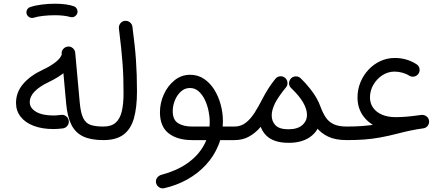

<svg xmlns="http://www.w3.org/2000/svg" viewBox="-20 -740 2387 1034"><path d="M66.3 -185.5Q66.3 -143.3 90.9 -111.6Q115.5 -80 160.9 -62.5Q206.4 -45 268.4 -45Q279.6 -45 292.9 -46Q306.2 -47 318.9 -48.6Q333.9 -50.8 343.1 -62.9Q352.4 -75 350.2 -90Q348.1 -104.9 336 -114.2Q323.9 -123.4 308.9 -121.3Q298.2 -119.8 287.6 -118.9Q277 -118 268.4 -118Q208.1 -118 174.2 -138.1Q140.3 -158.1 140.3 -189.5Q140.3 -220.6 166.6 -247.5Q192.9 -274.5 241.9 -297.7Q296.1 -323.5 334.5 -356Q372.9 -388.4 384.9 -430.4Q389.2 -444.8 381.7 -458.2Q374.3 -471.6 359.7 -475.7Q345.3 -480 331.8 -472.6Q318.4 -465.2 314.1 -450.6Q307.3 -426.9 278.3 -404.5Q249.3 -382.1 210.9 -364.6Q142.7 -332.8 104.5 -287.8Q66.3 -242.9 66.3 -185.5ZM312.1 -449.3 336.5 -180.2Q343.1 -109.6 365.2 -66.7Q387.3 -23.9 429 -4.7Q470.6 14.5 536.6 14.5H537.1Q552.6 14.5 563 3.8Q573.4 -7 573.4 -22Q573.4 -37.4 563 -47.9Q552.6 -58.5 537.1 -58.5H536.6Q496 -58.5 469.7 -66.7Q443.3 -75 429 -102.4Q414.7 -129.8 409.5 -187L385.1 -456.1Q383.5 -471.2 371.8 -481Q360.2 -490.8 345.2 -489.2Q330.3 -487.6 320.4 -476Q310.5 -464.3 312.1 -449.3ZM123.6 -664.9Q127.1 -653.6 138.3 -647.3Q149.4 -640.9 161.3 -644.4Q181.5 -651.1 212.3 -654.5Q243.2 -658 276.9 -658Q285.5 -658 292.4 -662.3Q299.4 -666.5 303.6 -673.7Q307.9 -680.8 307.9 -689Q307.9 -701.8 298.7 -710.9Q289.6 -720 276.9 -720Q241.8 -720 206 -715.6Q170.2 -711.2 143.9 -702.3Q131.7 -698.7 125.9 -687.7Q120.2 -676.7 123.6 -664.9ZM245.8 -689Q245.8 -676.3 255 -667.1Q264.1 -658 276.9 -658Q300.4 -658 322.6 -655.4Q344.8 -652.7 358.6 -648.3Q365.3 -646.5 371.7 -647.5Q378.1 -648.4 383.6 -652.2Q389 -655.9 392.8 -661.6Q400.1 -672.9 396.4 -685.8Q392.7 -698.8 380.8 -705.1Q362.5 -712.3 335.5 -716.2Q308.5 -720 276.9 -720Q264.1 -720 255 -710.9Q245.8 -701.8 245.8 -689Z M500.6 -22Q500.6 -7 511.4 3.8Q522.2 14.5 537.1 14.5Q605.2 14.5 644.7 -14.7Q684.3 -43.9 701 -102.4Q717.7 -160.8 717.7 -247.7Q717.7 -294.9 716.3 -335.8Q715 -376.8 712.2 -416.8Q709.5 -456.8 704.7 -500.4Q699.9 -543.9 693.1 -596.1Q691.1 -611.1 679 -620.3Q666.9 -629.6 651.9 -627.6Q637 -625.7 627.8 -613.6Q618.7 -601.4 620.4 -586.5Q627.4 -528.6 632.4 -482.7Q637.3 -436.8 640.1 -397.1Q643 -357.4 644.2 -318.8Q645.3 -280.2 645.3 -236.2Q645.3 -179.6 635.8 -139.8Q626.3 -100 602.8 -79.2Q579.3 -58.5 537.1 -58.5Q522.2 -58.5 511.4 -47.9Q500.6 -37.4 500.6 -22Z M1015.3 14.5H1242.7Q1258.1 14.5 1268.6 3.8Q1279 -7 1279 -22Q1279 -37.4 1268.6 -47.9Q1258.1 -58.5 1242.7 -58.5H1014.7Q967.7 -58.5 939 -76.6Q910.2 -94.7 910.2 -141.1Q910.2 -170.5 921.8 -199.3Q933.3 -228 954.3 -247.1Q975.3 -266.1 1002.7 -266.1Q1029.2 -266.1 1049.1 -248.8Q1069 -231.5 1082.5 -203.9Q1095.9 -176.2 1102.7 -144.6Q1109.4 -112.9 1109.4 -83.9Q1109.4 -13.5 1077.5 43.3Q1045.6 100.2 987.3 140.4Q929 180.6 849.4 201.4Q835 205.2 826.2 217.4Q817.4 229.7 820.4 244.8Q823.4 259.2 836.1 267.9Q848.8 276.7 863.4 273.7Q929.6 258.9 987.2 227.1Q1044.7 195.3 1088.1 148.7Q1131.5 102.1 1156 42.7Q1180.5 -16.6 1180.5 -86.3Q1180.5 -132.3 1168.5 -176.8Q1156.5 -221.3 1133.6 -257.7Q1110.8 -294 1078.2 -315.6Q1045.5 -337.3 1004.2 -337.3Q957 -337.3 920.1 -307.7Q883.3 -278.1 862.4 -231.9Q841.4 -185.7 841.4 -135.2Q841.4 -58.2 888.5 -21.8Q935.5 14.5 1015.3 14.5Z M1206.2 -22Q1206.2 -7 1216.9 3.8Q1227.7 14.5 1242.7 14.5Q1287.4 14.5 1321.4 -4.7Q1355.5 -23.9 1381.1 -53.6Q1406.7 -83.3 1425.2 -116Q1443.7 -148.7 1457 -176.1Q1468 -199.2 1486.1 -224.9Q1504.2 -250.5 1519.7 -269Q1529.7 -280.2 1528.1 -295.7Q1526.5 -311.2 1515.1 -320.6Q1503.7 -330.4 1488.4 -328.9Q1473.2 -327.4 1463.4 -316Q1446.3 -295 1427.6 -266.5Q1408.8 -238 1393.6 -208.1Q1373.7 -168.9 1352.3 -134.8Q1330.9 -100.6 1304.5 -79.6Q1278 -58.5 1242.7 -58.5Q1227.7 -58.5 1216.9 -47.9Q1206.2 -37.4 1206.2 -22ZM1375.8 -108.5Q1375.8 -47.2 1415.2 -9Q1454.6 29.2 1534.9 29.2Q1613.7 29.2 1660.2 -10.2Q1706.7 -49.6 1706.7 -112.3Q1706.7 -163.9 1679.1 -216.2Q1651.6 -268.4 1598.9 -318.7Q1588 -329 1572.6 -328.6Q1557.3 -328.1 1546.9 -317.3Q1536.6 -306.4 1537 -291Q1537.5 -275.6 1548.3 -265.3Q1591 -224.9 1612.1 -188.6Q1633.2 -152.3 1633.2 -121.1Q1633.2 -88.3 1607.7 -66Q1582.2 -43.8 1533.3 -43.8Q1484.9 -43.8 1464.1 -64.9Q1443.2 -85.9 1443.2 -118.6Q1443.2 -147.8 1461.7 -185.1Q1480.2 -222.5 1519.3 -268.6Q1528.9 -280.2 1528 -295.4Q1527 -310.6 1515.7 -320.3Q1504.5 -330.2 1488.9 -329.2Q1473.2 -328.1 1463.8 -316.3Q1417.4 -259.6 1396.6 -208.3Q1375.8 -156.9 1375.8 -108.5ZM1547.4 -266.4Q1576.5 -239 1596.7 -212.1Q1616.9 -185.3 1629.8 -161.3Q1642.6 -137.3 1649.5 -117.9Q1662 -83.1 1685.2 -53Q1708.3 -22.9 1747.4 -4.2Q1786.6 14.5 1847.2 14.5H1847.7Q1863.1 14.5 1873.5 3.8Q1884 -7 1884 -22Q1884 -37.4 1873.5 -47.9Q1863.1 -58.5 1847.7 -58.5H1847.2Q1804.5 -58.5 1777.9 -70.7Q1751.3 -83 1735.2 -106.5Q1719.1 -129.9 1707 -163Q1697.6 -189.1 1684.1 -212.8Q1670.7 -236.5 1650.5 -261.6Q1630.2 -286.8 1600.1 -317.6Q1589.8 -328.3 1574.3 -328.6Q1558.8 -329 1548 -318.5Q1540.8 -311.7 1538 -301.8Q1535.2 -291.8 1537.5 -282.4Q1539.9 -273.1 1547.4 -266.4Z M1810.9 -22Q1810.9 -7 1821.8 3.8Q1832.7 14.5 1847.7 14.5Q1899 14.5 1942.2 11.3Q1985.3 8 2028.1 0.2Q2070.9 -7.5 2120.8 -20.4Q2159.2 -30.5 2191.7 -37.2Q2224.2 -43.9 2260.4 -48.9Q2275.5 -51.2 2284.1 -63.7Q2292.8 -76.2 2290.5 -90.8Q2288.1 -105.8 2275.6 -114.3Q2263.1 -122.9 2248.4 -121Q2208.6 -116.1 2173.2 -109.2Q2137.9 -102.2 2096.9 -91.2Q2052.1 -79.2 2013.2 -71.9Q1974.4 -64.6 1934.9 -61.6Q1895.4 -58.5 1847.7 -58.5Q1832.7 -58.5 1821.8 -47.9Q1810.9 -37.4 1810.9 -22ZM1905.3 -215Q1905.3 -162 1931.9 -121.5Q1958.4 -81.1 2005.1 -58.5Q2051.7 -35.9 2111.5 -35.9Q2144.3 -35.9 2180.6 -39.3Q2216.9 -42.7 2261.7 -49.3Q2276.9 -52.1 2284.9 -64.7Q2293 -77.3 2290.1 -91.7Q2287.2 -106.2 2274.7 -114.7Q2262.2 -123.1 2247.1 -120.8Q2203.7 -114.7 2171.8 -111.9Q2139.8 -109.1 2110.6 -109.1Q2068.4 -109.1 2037.4 -122.4Q2006.4 -135.7 1989.4 -159.7Q1972.5 -183.7 1972.5 -215.2Q1972.5 -252.3 1991 -284Q2009.6 -315.7 2039.7 -335.1Q2069.9 -354.4 2104.8 -354.4Q2125.7 -354.4 2147.3 -348.4Q2168.8 -342.4 2184.3 -332.1Q2197.8 -324.5 2212.2 -328.1Q2226.7 -331.8 2234.5 -344.5Q2242.3 -357.2 2238.8 -371.9Q2235.2 -386.7 2222.1 -394.7Q2170.3 -427.8 2106.4 -427.8Q2064.6 -427.8 2028.2 -410.9Q1991.7 -393.9 1964.1 -364.2Q1936.5 -334.5 1920.9 -296.1Q1905.3 -257.8 1905.3 -215Z"/></svg>

Font: Mikhak VF
Style: Regular
Weight: 100
Designer: Amin Abedi
Version: Version 3.001